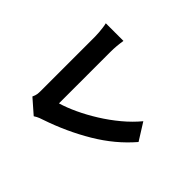

<svg xmlns="http://www.w3.org/2000/svg" viewBox="-170 -1028 1339 1339"><g transform="rotate(45 500.0 -358.0)"><path d="M188 -42Q198 -63 200 -78Q202 -93 202 -111Q202 -131 202 -169.5Q202 -208 202 -258.5Q202 -309 202 -364Q202 -419 202 -473Q202 -527 202 -572Q202 -617 202 -646Q202 -666 200 -688Q198 -710 195.5 -730Q193 -750 189 -765H363Q358 -734 355.5 -705.5Q353 -677 353 -646Q353 -621 353 -585.5Q353 -550 353 -509Q353 -468 353 -424Q353 -380 353 -337Q353 -294 353 -255.5Q353 -217 353 -187Q353 -157 353 -139Q411 -156 478.5 -187.5Q546 -219 615 -262Q684 -305 746.5 -357Q809 -409 857 -467L936 -341Q831 -218 680.5 -128.5Q530 -39 356 20Q346 23 329 29.5Q312 36 292 49Z"/></g></svg>

Font: Noto Sans JP ExtraBold
Style: Regular
Weight: 800
Designer: Ryoko NISHIZUKA  (kana, bopomofo & ideographs); Paul D. Hunt (Latin, Greek & Cyrillic); Sandoll Communications , Soo-you
Foundry: Adobe
Version: Version 2.004-H2;hotconv 1.0.118;makeotfexe 2.5.65603